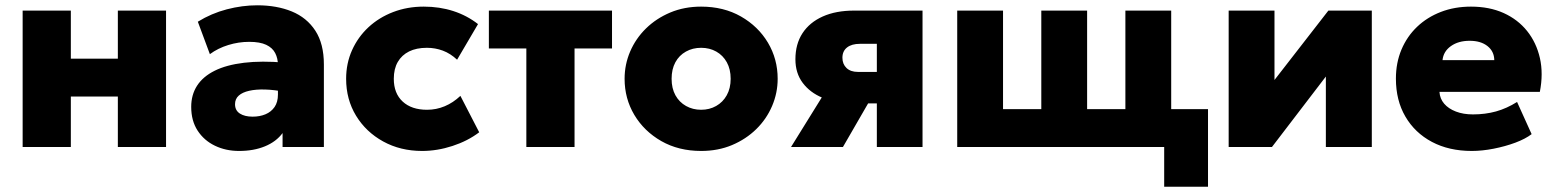

<svg xmlns="http://www.w3.org/2000/svg" viewBox="-20 -555 5867 725"><path d="M65.5 0V-515H247.5V-333.5H425V-515H607V0H425V-190.5H247.5V0Z M883 15Q832.5 15 791.5 -4.8Q750.5 -24.5 726.2 -61.8Q702 -99 702 -151.5Q702 -197 724.2 -231.5Q746.5 -266 790.8 -288Q835 -310 901.2 -318Q967.5 -326 1055.5 -318.5L1056.5 -208Q1015.5 -216 981 -217Q946.5 -218 921 -212.2Q895.5 -206.5 881.5 -194Q867.5 -181.5 867.5 -161.5Q867.5 -138 885.8 -126.2Q904 -114.5 934 -114.5Q961 -114.5 982.5 -123.5Q1004 -132.5 1016.8 -151Q1029.5 -169.5 1029.5 -198V-309Q1029.5 -334.5 1019.2 -354.5Q1009 -374.5 985.2 -385.8Q961.5 -397 921 -397Q881 -397 842 -385Q803 -373 772.5 -350.5L727 -473Q778 -504.5 836.5 -519.8Q895 -535 951.5 -535Q1025 -535 1081.8 -511.8Q1138.5 -488.5 1170.8 -439Q1203 -389.5 1203 -311.5V0H1047V-52.5Q1023 -20 980.5 -2.5Q938 15 883 15Z M1574 15Q1492 15 1427 -20.8Q1362 -56.5 1324.5 -118Q1287 -179.5 1287 -257.5Q1287 -315.5 1309.2 -365.2Q1331.5 -415 1371.2 -452Q1411 -489 1464.5 -509.5Q1518 -530 1580 -530Q1640 -530 1691.8 -513.2Q1743.5 -496.5 1785 -464L1706 -329.5Q1681 -353 1652.2 -363.8Q1623.5 -374.5 1592 -374.5Q1552.5 -374.5 1524.8 -360.8Q1497 -347 1482 -321Q1467 -295 1467 -257.5Q1467 -202.5 1500.5 -171.5Q1534 -140.5 1592.5 -140.5Q1627.5 -140.5 1659.2 -153.8Q1691 -167 1718.5 -193L1789.5 -55.5Q1746 -22.5 1688.5 -3.8Q1631 15 1574 15Z M1967.5 0V-372H1826V-515H2291V-372H2149.5V0Z M2627.5 15Q2542.5 15 2477.2 -22.2Q2412 -59.5 2375.2 -121.2Q2338.5 -183 2338.5 -257.5Q2338.5 -311.5 2359.5 -360.5Q2380.5 -409.5 2419.2 -447.5Q2458 -485.5 2511 -507.8Q2564 -530 2627.5 -530Q2712.5 -530 2777.8 -492.8Q2843 -455.5 2879.8 -393.8Q2916.5 -332 2916.5 -257.5Q2916.5 -204 2895.5 -154.8Q2874.5 -105.5 2835.8 -67.5Q2797 -29.5 2744.2 -7.2Q2691.5 15 2627.5 15ZM2627.5 -140.5Q2659 -140.5 2684.2 -154.8Q2709.5 -169 2724.2 -195.2Q2739 -221.5 2739 -257.5Q2739 -293.5 2724.5 -319.8Q2710 -346 2684.8 -360.2Q2659.5 -374.5 2627.5 -374.5Q2595.5 -374.5 2570 -360.2Q2544.5 -346 2530.2 -319.8Q2516 -293.5 2516 -257.5Q2516 -221.5 2530.5 -195.2Q2545 -169 2570.5 -154.8Q2596 -140.5 2627.5 -140.5Z M2967 0 3138.5 -276.5 3189 -167Q3131.5 -167 3085 -186.2Q3038.5 -205.5 3011 -242.2Q2983.5 -279 2983.5 -331Q2983.5 -388.5 3010.2 -429.5Q3037 -470.5 3086.8 -492.8Q3136.5 -515 3205 -515H3463.5V0H3291V-389.5H3227Q3196 -389.5 3178.5 -375.8Q3161 -362 3161 -337Q3161 -313 3176.5 -298.2Q3192 -283.5 3219 -283.5H3307V-164.5H3258L3163 0Z M4376 150V0H4327.5V-143H4541.5V150ZM3594.5 0V-515H3767.5V-143H3912V-515H4085V-143H4229.5V-515H4402.5V0Z M4619.5 0V-515H4792.5V-253L4996 -515H5160V0H4986.5V-266L4783 0Z M5537.5 15Q5451.5 15 5387 -19.2Q5322.5 -53.5 5286.8 -114.8Q5251 -176 5251 -258Q5251 -318 5272 -367.8Q5293 -417.5 5331 -453.8Q5369 -490 5420.8 -510Q5472.5 -530 5534.5 -530Q5604 -530 5657.8 -505.8Q5711.5 -481.5 5746.5 -437.8Q5781.5 -394 5794.8 -335.5Q5808 -277 5794.5 -208H5415.5Q5417 -182.5 5433.2 -163.5Q5449.5 -144.5 5477.5 -133.8Q5505.5 -123 5542 -123Q5588.5 -123 5629 -134.2Q5669.5 -145.5 5708.5 -170L5763.5 -48.5Q5740 -30.5 5701.8 -16.2Q5663.5 -2 5620 6.5Q5576.5 15 5537.5 15ZM5427 -328H5622.5Q5622 -361 5596.8 -381Q5571.5 -401 5529.5 -401Q5487 -401 5458.8 -381Q5430.5 -361 5427 -328Z"/></svg>

Font: Geologica Roman ExtraBold
Style: Regular
Weight: 800
Designer: Sindre Bremnes, Frode Helland
Foundry: Monokrom Skriftforlag AS
Version: Version 1.010;gftools[0.9.28]